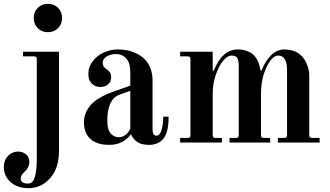

<svg xmlns="http://www.w3.org/2000/svg" viewBox="-72 -744 1720 1002"><path d="M-52 126Q-52 92 -30 69.5Q-8 47 22 47Q46 47 63.5 61Q81 75 81 100Q81 131 53 156Q36 172 36 188Q36 202 47 208Q58 214 73 214Q88 214 97.5 204Q107 194 113.5 164Q120 134 120 82V-434Q120 -443 116.5 -446.5Q113 -450 104 -450H48V-474H236V40Q236 134 189.5 186Q143 238 77 238Q20 238 -16 207Q-52 176 -52 126ZM125 -597Q104 -618 104 -650Q104 -682 125 -703Q146 -724 178 -724Q210 -724 231 -703Q252 -682 252 -650Q252 -618 231 -597Q210 -576 178 -576Q146 -576 125 -597Z M488 -115Q488 -66 506 -47Q524 -28 547 -28Q586 -28 608 -72V-270L552 -250Q488 -227 488 -115ZM366 -106Q366 -134 377 -158Q388 -182 404 -199Q420 -216 444 -230.5Q468 -245 488 -253.5Q508 -262 534 -271L608 -297V-365Q608 -416 587 -439Q566 -462 533 -462Q506 -462 485 -449.5Q464 -437 464 -415Q464 -397 480 -386Q494 -377 501 -367.5Q508 -358 508 -341Q508 -316 491 -303Q474 -290 452 -290Q426 -290 407.5 -307.5Q389 -325 389 -358Q389 -396 413.5 -426.5Q438 -457 473 -471.5Q508 -486 544 -486Q570 -486 594 -481Q618 -476 642 -464Q666 -452 684 -434Q702 -416 713 -388Q724 -360 724 -325V-72Q724 -36 744 -36Q762 -36 771 -66Q780 -96 780 -135H808Q808 -62 786 -28Q775 -10 754.5 1Q734 12 709 12Q668 12 647 -1Q626 -14 612 -42H610Q570 12 498 12Q478 12 460 9Q442 6 424.5 -2.5Q407 -11 394.5 -24Q382 -37 374 -58Q366 -79 366 -106Z M868 0V-24H906Q915 -24 918.5 -27.5Q922 -31 922 -40V-434Q922 -443 918.5 -446.5Q915 -450 906 -450H868V-474H1038V-375L1043 -374Q1088 -486 1168 -486Q1194 -486 1215 -478.5Q1236 -471 1248 -460.5Q1260 -450 1269 -434Q1278 -418 1281 -405.5Q1284 -393 1288 -376H1293Q1312 -426 1343 -456Q1374 -486 1411 -486Q1457 -486 1488 -464Q1513 -446 1527.5 -414Q1542 -382 1542 -348V-40Q1542 -31 1545.5 -27.5Q1549 -24 1558 -24H1596V0H1378V-24H1410Q1419 -24 1422.5 -27.5Q1426 -31 1426 -40V-377Q1426 -454 1380 -454Q1348 -454 1319 -393.5Q1290 -333 1290 -254V-40Q1290 -31 1293.5 -27.5Q1297 -24 1306 -24H1338V0H1126V-24H1158Q1167 -24 1170.5 -27.5Q1174 -31 1174 -40V-395Q1174 -410 1173 -418.5Q1172 -427 1168.5 -436.5Q1165 -446 1157 -450Q1149 -454 1136 -454Q1115 -454 1092.5 -427Q1070 -400 1054 -353Q1038 -306 1038 -254V-40Q1038 -31 1041.5 -27.5Q1045 -24 1054 -24H1086V0Z"/></svg>

Font: Old Standard TT
Style: Bold
Weight: 700
Designer: Alexey Kryukov <alexios@thessalonica.org.ru>
Version: Version 2.2